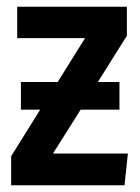

<svg xmlns="http://www.w3.org/2000/svg" viewBox="-20 -549 415 569"><path d="M137 -94H359L349 0H13V-86L99 -224H42V-306H151L232 -436H31V-529H356V-443L270 -306H334V-224H219Z"/></svg>

Font: Fira Sans Extra Condensed Medium
Style: Regular
Weight: 500
Width: 1
Designer: Carrois Corporate & Edenspiekermann AG
Foundry: Carrois Corporate GbR & Edenspiekermann AG
Version: Version 4.203